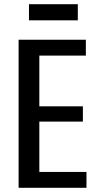

<svg xmlns="http://www.w3.org/2000/svg" viewBox="-20 -888 467 908"><path d="M143 -75H389V0H68V-700H386V-625H143L166 -685V-345L143 -385H372V-313H143L166 -353V-15ZM348 -868V-792H117V-868Z"/></svg>

Font: Pathway Extreme Condensed Medium
Style: Regular
Weight: 500
Width: 3
Version: Version 1.001;gftools[0.9.26]